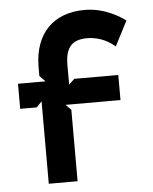

<svg xmlns="http://www.w3.org/2000/svg" viewBox="-48 -684 570 717"><g transform="rotate(-5 236.5 -325.5)"><path d="M24 -296H86L106 -317V-8H214V-276L194 -296H400V-390H235L214 -370V-444C214 -508 238 -537 296 -537C348 -537 384 -511 400 -497L448 -590C432 -602 373 -643 296 -643C178 -643 108 -571 106 -449V-412L127 -390H24Z"/></g></svg>

Font: Charger Eco
Style: Regular
Weight: 1000
Designer: Jasper
Foundry: Cannot Into Space Fonts
Version: Version 1.1